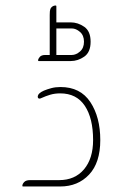

<svg xmlns="http://www.w3.org/2000/svg" viewBox="-20 -675 450 695"><path d="M236 -454H120Q118 -454 118 -456V-457Q118 -462 124 -469Q130 -476 144 -476H160V-621Q160 -627 160.5 -633.5Q161 -640 164 -646Q171 -655 181 -655H182Q184 -655 184 -652V-594H236Q262 -594 285 -578Q308 -562 308 -524Q308 -486 285 -470Q262 -454 236 -454ZM240 -572H184V-476H240Q255 -476 269.5 -488.5Q284 -501 284 -524Q284 -547 269.5 -559.5Q255 -572 240 -572ZM199 -360Q271 -360 307 -305.5Q343 -251 343 -168Q343 -86 302.5 -43Q262 0 198 0H63Q61 0 61 -2V-3Q61 -9 67.5 -16Q74 -23 89 -23H194Q251 -23 284 -62Q317 -101 317 -168Q317 -247 287 -292Q257 -337 198 -337Q178 -337 161.5 -332Q145 -327 132 -321Q126 -318 123 -318Q119 -318 117.5 -321Q116 -324 117 -328Q119 -338 139 -347Q151 -352 166 -356Q181 -360 199 -360Z"/></svg>

Font: Zain ExtraLight
Style: Regular
Weight: 200
Designer: Zain,Boutros
Foundry: Mobile Telecommunications Company (Zain), 2024
Version: Version 1.51; ttfautohint (v1.8.4)